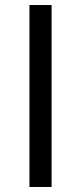

<svg xmlns="http://www.w3.org/2000/svg" viewBox="-20 -743 319 763"><path d="M97 -723V0H185V-723Z"/></svg>

Font: United Sans
Style: Regular
Weight: 400
Designer: Pablo Impallari, Rodrigo Fuenzalida (Modified by Dan O. Williams)
Version: Version 1.000;PS 001.000;hotconv 1.0.88;makeotf.lib2.5.64775